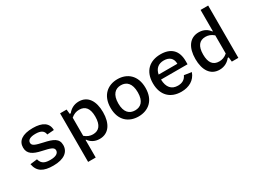

<svg xmlns="http://www.w3.org/2000/svg" viewBox="-58 -1503 3217 2432"><g transform="rotate(-30 1550.0 -287.5)"><path d="M313 -532.5C156 -532.5 83 -473 83 -378C83 -286 151.5 -247.5 269.5 -222.5C385.5 -197.5 429.5 -183 429.5 -140.5C429.5 -103.5 396 -71 310 -71C238 -71 182.5 -82.5 161.5 -162.5L59.5 -150C81.5 -31 160.5 11.5 304.5 11.5C460.5 11.5 541 -53 541 -153C541 -248 469.5 -278 341.5 -305.5C231.5 -329.5 189 -345 189 -387C189 -430.5 233 -452 305.5 -452C386 -452 426 -424.5 432 -369.5L532.5 -377C531.5 -481.5 452.5 -532.5 313 -532.5Z M1185.5 -261.5C1185.5 -423.5 1118 -532.5 985.5 -532.5C910.5 -532.5 859 -497.5 824 -453.5H809L802 -520.5H706.5V190H817.5V-67H824.5C855 -23 906 12 981.5 12C1114.5 12 1185.5 -96.5 1185.5 -261.5ZM817.5 -127.5V-392.5C856 -426.5 896 -439.5 937 -439.5C1026.5 -439.5 1072.5 -381.5 1072.5 -261.5C1072.5 -139 1024 -81 936 -81C895.5 -81 856 -94 817.5 -127.5Z M1805.5 -259C1805.5 -444 1690.5 -532.5 1550 -532.5C1410 -532.5 1294.5 -444 1294.5 -259C1294.5 -74 1410 12 1550 12C1690.5 12 1805.5 -74 1805.5 -259ZM1692.5 -259C1692.5 -129.5 1633.5 -77 1550 -77C1467 -77 1407.5 -129.5 1407.5 -259C1407.5 -389 1467 -444 1550 -444C1633.5 -444 1692.5 -389 1692.5 -259Z M1914.5 -261C1914.5 -81.5 2021.5 12 2176.5 12C2286.5 12 2377.5 -35.5 2413.5 -138.5L2306 -155C2282.5 -101 2236.5 -77 2177 -77C2084 -77 2030.5 -136 2027.5 -251.5H2415.5V-299C2415.5 -455 2329 -532.5 2181 -532.5C2021.5 -532.5 1914.5 -439.5 1914.5 -261ZM2033 -321.5C2049 -404.5 2101.5 -444 2177.5 -444C2253 -444 2307 -406 2307 -321.5Z M2534.5 -259C2534.5 -97 2602.5 12.5 2734.5 12.5C2809.5 12.5 2861 -22.5 2896.5 -66.5H2910.5L2918 0H3013.5V-765H2902.5V-453.5H2896C2865 -497.5 2814.5 -532 2738.5 -532C2605.5 -532 2534.5 -424 2534.5 -259ZM2648 -259C2648 -381.5 2696 -439.5 2784 -439.5C2824 -439.5 2864 -427 2902.5 -393V-127.5C2864 -93.5 2824.5 -81 2783 -81C2694 -81 2648 -139 2648 -259Z"/></g></svg>

Font: Monaspace Neon Medium
Style: Regular
Weight: 500
Designer: Riley Cran & the Lettermatic Team
Foundry: Lettermatic
Version: Version 1.200 (Monaspace Neon)